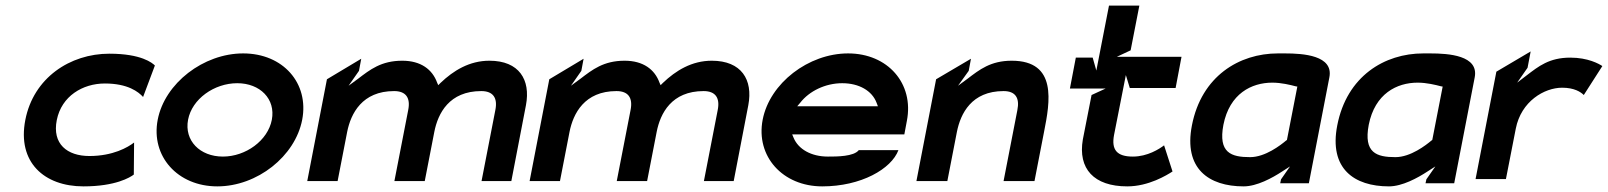

<svg xmlns="http://www.w3.org/2000/svg" viewBox="-20 -652 5720 683"><path d="M70 -225C41 -75 137 11 277 11C391 11 443 -21 456 -31L457 -145C435 -128 382 -97 298 -97C219 -97 165 -140 182 -225C199 -310 274 -355 353 -355C435 -355 473 -325 489 -307L531 -419C522 -428 483 -461 369 -461C229 -461 99 -375 70 -225Z M541 -226C516 -96 612 11 753 11C895 11 1030 -96 1055 -226C1080 -356 987 -462 845 -462C704 -462 566 -356 541 -226ZM649 -226C663 -300 742 -356 824 -356C905 -356 961 -300 947 -226C933 -152 854 -95 773 -95C691 -95 635 -152 649 -226Z M1073 -8H1181L1215 -183C1228 -248 1268 -328 1382 -328C1424 -328 1441 -304 1432 -260L1383 -8H1491L1525 -183C1538 -249 1578 -328 1692 -328C1734 -328 1751 -304 1742 -260L1693 -8H1799L1851 -278C1868 -368 1827 -436 1721 -436C1650 -436 1593 -401 1547 -357L1539 -349L1535 -358C1518 -405 1477 -436 1411 -436C1336 -436 1296 -404 1254 -372L1220 -347L1257 -400L1265 -443L1143 -370Z M1864 -8H1972L2006 -183C2019 -248 2059 -328 2173 -328C2215 -328 2232 -304 2223 -260L2174 -8H2282L2316 -183C2329 -249 2369 -328 2483 -328C2525 -328 2542 -304 2533 -260L2484 -8H2590L2642 -278C2659 -368 2618 -436 2512 -436C2441 -436 2384 -401 2338 -357L2330 -349L2326 -358C2309 -405 2268 -436 2202 -436C2127 -436 2087 -404 2045 -372L2011 -347L2048 -400L2056 -443L1934 -370Z M2693 -226C2668 -96 2764 11 2905 11C3043 11 3151 -51 3176 -118H3035C3017 -95 2957 -95 2925 -95C2866 -95 2820 -121 2803 -162L2798 -174H3197L3206 -222C3232 -355 3138 -462 2997 -462C2856 -462 2718 -356 2693 -226ZM2816 -274 2827 -287C2859 -328 2916 -356 2976 -356C3036 -356 3082 -329 3098 -287L3103 -274Z M3240 -8H3350L3384 -183C3397 -248 3436 -328 3550 -328C3592 -328 3608 -304 3599 -260L3550 -8H3660L3694 -183C3715 -289 3742 -436 3579 -436C3504 -436 3464 -404 3422 -372L3388 -347L3426 -400L3434 -443L3310 -370Z M3786 -337H3913L3863 -314L3832 -156C3814 -52 3871 11 3990 11C4066 11 4131 -29 4151 -42L4121 -135C4104 -122 4062 -95 4010 -95C3953 -95 3933 -119 3943 -172L3985 -385L3999 -339H4162L4183 -450H3953L4002 -473L4033 -632H3925L3880 -401L3867 -447H3807Z M4220 -206C4190 -52 4280 11 4404 11C4451 11 4506 -19 4541 -42L4569 -60L4537 -14L4534 0H4636L4709 -377C4724 -455 4616 -462 4551 -462H4526C4388 -462 4254 -381 4220 -206ZM4332 -208C4354 -319 4432 -358 4506 -358C4538 -358 4570 -350 4589 -345L4595 -344L4558 -154L4555 -152C4536 -136 4481 -93 4427 -93C4360 -93 4313 -108 4332 -208Z M4737 -206C4707 -52 4797 11 4921 11C4968 11 5023 -19 5058 -42L5086 -60L5054 -14L5051 0H5153L5226 -377C5241 -455 5133 -462 5068 -462H5043C4905 -462 4771 -381 4737 -206ZM4849 -208C4871 -319 4949 -358 5023 -358C5055 -358 5087 -350 5106 -345L5112 -344L5075 -154L5072 -152C5053 -136 4998 -93 4944 -93C4877 -93 4830 -108 4849 -208Z M5229 -15H5337L5372 -194C5391 -292 5474 -340 5537 -340C5580 -340 5603 -325 5614 -314L5680 -417C5668 -425 5629 -447 5566 -447C5491 -447 5453 -416 5411 -384L5377 -358L5414 -411L5425 -469L5303 -397Z"/></svg>

Font: Charger Eco
Style: Obl
Weight: 1000
Designer: Jasper
Foundry: Cannot Into Space Fonts
Version: Version 1.1